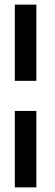

<svg xmlns="http://www.w3.org/2000/svg" viewBox="-20 -731 236 829"><path d="M44 78H137V-252H44ZM44 -382H137V-711H44Z"/></svg>

Font: Anybody Expanded
Style: Regular
Weight: 400
Width: 7
Version: Version 1.113;gftools[0.9.25]